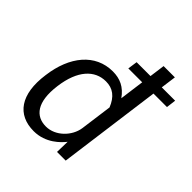

<svg xmlns="http://www.w3.org/2000/svg" viewBox="-199 -889 1047 1047"><g transform="rotate(45 324.0 -366.0)"><path d="M648 -653H545L557 -742H470L458 -653H351L343 -597H450L431 -455C395 -506 351 -526 295 -526C161 -526 71 -417 50 -252C26 -82 93 10 220 10C312 10 370 -52 392 -80L390 0H457L537 -597H641ZM396 -189C386 -121 323 -55 249 -55C170 -55 119 -114 138 -256C156 -393 221 -461 307 -461C360 -461 397 -434 421 -374Z"/></g></svg>

Font: United Sans
Style: Italic
Weight: 400
Italic angle: -8°
Designer: Pablo Impallari, Rodrigo Fuenzalida (Modified by Dan O. Williams)
Version: Version 1.000;PS 001.000;hotconv 1.0.88;makeotf.lib2.5.64775